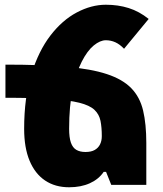

<svg xmlns="http://www.w3.org/2000/svg" viewBox="-20 -781 689 811"><path d="M598 -177V0H450L428 -55H418Q397 -24 359.5 -7Q322 10 272 10Q213 10 170.5 -18.5Q128 -47 105 -102Q82 -157 82 -237Q82 -369 112.5 -467.5Q143 -566 193 -631Q243 -696 304.5 -728.5Q366 -761 427 -761Q479 -761 523.5 -747Q568 -733 608 -701L504 -575Q486 -594 467 -602.5Q448 -611 427 -611Q403 -611 376 -589Q349 -567 325.5 -521Q302 -475 287 -404.5Q272 -334 272 -237Q272 -200 279.5 -178.5Q287 -157 302.5 -148Q318 -139 341 -139Q365 -139 380 -147.5Q395 -156 402.5 -171Q410 -186 410 -206Q410 -243 404.5 -270.5Q399 -298 379 -317Q359 -336 315 -347Q271 -358 195.5 -363Q120 -368 3 -368V-508Q155 -508 260 -499Q365 -490 431.5 -468Q498 -446 534.5 -408.5Q571 -371 584.5 -314Q598 -257 598 -177Z"/></svg>

Font: Noto Sans Armenian Black
Style: Regular
Weight: 900
Version: Version 2.007